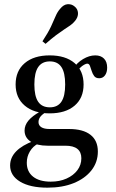

<svg xmlns="http://www.w3.org/2000/svg" viewBox="-20 -687 545 900"><path d="M202.4 192.7Q121 192.7 74.2 164.5Q27.4 136.3 27.4 88.7Q27.4 51.6 55.6 22.6Q83.9 -6.5 138.7 -26.6L158.9 -13.7Q134.7 -1.6 120.2 22.6Q105.6 46.8 105.6 75.8Q105.6 117.7 135.1 141.1Q164.5 164.5 217.7 164.5Q259.7 164.5 291.9 150Q324.2 135.5 342.7 110.9Q361.3 86.3 361.3 54.8Q361.3 25.8 342.7 10.9Q324.2 -4 286.3 -4H203.2Q153.2 -4 124.2 -23Q95.2 -41.9 95.2 -75Q95.2 -100 113.3 -121.8Q131.5 -143.5 167.7 -163.7L192.7 -159.7Q175.8 -149.2 168.1 -138.3Q160.5 -127.4 160.5 -114.5Q160.5 -99.2 173.8 -90.7Q187.1 -82.3 212.1 -82.3H303.2Q369.4 -82.3 404 -55.2Q438.7 -28.2 438.7 23.4Q438.7 73.4 408.5 111.7Q378.2 150 325.4 171.4Q272.6 192.7 202.4 192.7ZM212.9 -155.6Q138.7 -155.6 96 -191.9Q53.2 -228.2 53.2 -291.1Q53.2 -354.8 96 -391.1Q138.7 -427.4 212.9 -427.4Q287.1 -427.4 329.4 -391.5Q371.8 -355.6 371.8 -291.1Q371.8 -227.4 329.4 -191.5Q287.1 -155.6 212.9 -155.6ZM213.7 -183.9Q250 -183.9 267.7 -210.1Q285.5 -236.3 285.5 -291.1Q285.5 -346.8 267.7 -373Q250 -399.2 213.7 -399.2Q177.4 -399.2 159.3 -373Q141.1 -346.8 141.1 -291.1Q141.1 -236.3 158.9 -210.1Q176.6 -183.9 213.7 -183.9ZM445.2 -320.2Q429 -320.2 421.4 -330.6Q413.7 -341.1 409.7 -354.4Q405.6 -367.7 401.6 -378.2Q397.6 -388.7 388.7 -388.7Q383.9 -388.7 374.2 -383.5Q364.5 -378.2 354.8 -368.5Q345.2 -358.9 337.1 -345.2L324.2 -366.1Q340.3 -392.7 369.4 -410.1Q398.4 -427.4 426.6 -427.4Q452.4 -427.4 467.3 -412.5Q482.3 -397.6 482.3 -370.2Q482.3 -347.6 472.2 -333.9Q462.1 -320.2 445.2 -320.2ZM193.5 -481.5 179 -493.5Q205.6 -533.9 219 -562.5Q232.3 -591.1 240.7 -611.3Q249.2 -631.5 262.1 -646Q278.2 -666.1 297.2 -667.3Q316.1 -668.5 329.8 -656.5Q344.4 -645.2 345.6 -626.2Q346.8 -607.3 331.5 -588.7Q321.8 -576.6 308.9 -567.7Q296 -558.9 279.4 -548Q262.9 -537.1 241.9 -521.4Q221 -505.6 193.5 -481.5Z"/></svg>

Font: Playfair 5pt SemiExpanded Light Medium
Style: Regular
Weight: 500
Version: Version 2.203